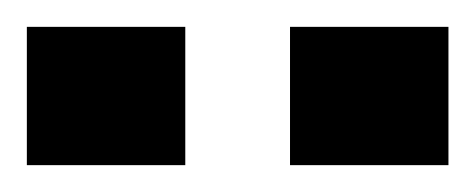

<svg xmlns="http://www.w3.org/2000/svg" viewBox="-20 -712 354 143"><path d="M0 -589V-692H118V-589ZM196 -589V-692H314V-589Z"/></svg>

Font: Saira SemiCondensed
Style: Bold
Weight: 700
Width: 4
Designer: Hector Gatti with collaboration of the Omnibus-Type team
Foundry: Omnibus-Type
Version: Version 1.101